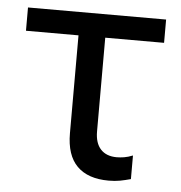

<svg xmlns="http://www.w3.org/2000/svg" viewBox="-44 -556 573 608"><g transform="rotate(5 243.0 -252.0)"><path d="M323 10Q257 10 222.5 -24.5Q188 -59 188 -129V-472H273V-142Q273 -105 291 -85.5Q309 -66 342 -66Q353 -66 365.5 -68Q378 -70 393 -76V-1Q375 4 359 7Q343 10 323 10ZM21 -440V-514H460V-440Z"/></g></svg>

Font: TikTok Sans 24pt
Style: Regular
Weight: 400
Version: Version 4.000